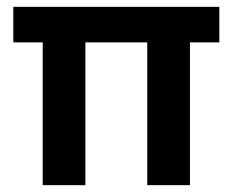

<svg xmlns="http://www.w3.org/2000/svg" viewBox="-20 -542 681 562"><path d="M105 0V-492H230V0ZM411 0V-492H536V0ZM19 -418V-522H622V-418Z"/></svg>

Font: Bricolage Grotesque 36pt SemiBold
Style: Regular
Weight: 600
Designer: Mathieu Triay
Foundry: Atelier Triay
Version: Version 1.001;gftools[0.9.33.dev8+g029e19f]